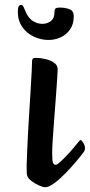

<svg xmlns="http://www.w3.org/2000/svg" viewBox="-20 -764 373 797"><path d="M166.3 13.3Q161.4 13.3 150.2 9.2Q139 5.1 126.5 -2.1Q114 -9.3 104.6 -17.8Q95.2 -26.2 92.9 -34.8Q91.2 -39.8 90.9 -50Q90.6 -60.2 90.6 -77.8Q91.3 -101.5 92.8 -138.6Q94.3 -175.8 96.8 -220.1Q99.3 -264.5 102.2 -309.8Q105 -355.1 107.5 -396.2Q110 -437.3 111.5 -467.2Q113 -497.1 113 -509.8Q113 -516.9 116.2 -520.3Q119.4 -523.7 128.7 -523.7Q149 -523.7 170.1 -518.5Q191.2 -513.4 205.3 -503Q219.4 -492.7 219.4 -476.9Q219.4 -466 217.1 -433.1Q214.7 -400.1 211.6 -356.1Q208.4 -312 204.8 -266.8Q201.3 -221.5 198.9 -185Q196.6 -148.5 196.6 -131Q196.6 -97.2 199.8 -88.6Q203 -79.9 211.1 -79.9Q216.8 -79.9 229.6 -91.5Q242.4 -103.1 257.8 -119.3Q273.1 -135.5 286.3 -151.4Q299.4 -167.3 305.9 -175.1Q308.8 -178.4 310.5 -180.4Q312.1 -182.4 314.4 -182.4Q319 -182.4 325.8 -171.3Q332.7 -160.3 332.7 -148.7Q332.7 -139.6 327.3 -132.5Q316.5 -117.8 296.2 -93.6Q275.8 -69.5 251.8 -44.9Q227.9 -20.2 205.3 -3.5Q182.6 13.3 166.3 13.3ZM182 -598.1Q149.5 -598.1 120.1 -612Q90.7 -625.8 72.4 -652.3Q54 -678.7 54 -715.4Q54 -731.6 57.7 -737.6Q61.4 -743.6 68.4 -743.6Q74.7 -743.6 78.8 -732.9Q82.9 -722.2 89.9 -708Q96.9 -693.8 109.4 -682Q117.1 -675.3 129.4 -670.2Q141.6 -665.1 156.3 -665.1Q175.8 -665.1 190.9 -676.2Q205.9 -687.4 205.9 -711.6Q205.9 -723.9 209.9 -728.2Q214 -732.5 229.9 -732.5Q250.9 -732.5 268.5 -725.8Q286.2 -719.1 286.2 -696.1Q286.2 -663.8 270.9 -641.8Q255.5 -619.9 231.7 -609Q207.9 -598.1 182 -598.1Z"/></svg>

Font: Briem Hand Thin
Style: Regular
Weight: 100
Designer: Gunnlaugur SE Briem, Eben Sorkin
Foundry: Sorkin Type Co.
Version: Version 1.003